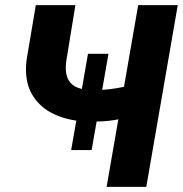

<svg xmlns="http://www.w3.org/2000/svg" viewBox="-20 -731 715 751"><path d="M404.3 -520.5 338.4 -144H258.3L324.2 -520.5ZM120.1 -710.9H274.9L239.3 -492.7Q233.9 -454.1 242.7 -429.4Q251.5 -404.8 274.4 -392.3Q297.4 -379.9 335.9 -378.9Q355.5 -378.4 375.7 -379.4Q396 -380.4 416 -383.1Q436 -385.7 455.6 -389.6Q475.1 -393.6 493.7 -398.9L481.4 -274.9Q463.9 -268.6 444.8 -264.6Q425.8 -260.7 405.8 -258.5Q385.7 -256.3 366.2 -255.9Q346.7 -255.4 328.6 -255.4Q254.4 -256.3 195.6 -282.5Q136.7 -308.6 105.7 -361.1Q74.7 -413.6 83.5 -493.7ZM520.5 -710.9H675.3L552.2 0H397Z"/></svg>

Font: Roboto ExtraBold
Style: Italic
Weight: 800
Designer: Christian Robertson
Foundry: Google
Version: Version 3.009; 2024